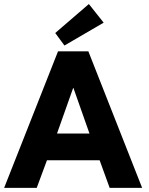

<svg xmlns="http://www.w3.org/2000/svg" viewBox="-25 -908 718 928"><path d="M286.5 -688 242 -748.5 404.5 -888.5 476 -798.5ZM255.5 -660H402L662 0H505L456.5 -133.5H202L152.5 0H-5ZM250.5 -262.5H407.5L330 -482.5H328.5Z"/></svg>

Font: League Spartan
Style: Bold
Weight: 700
Foundry: The League of Moveable Type
Version: Version 2.002